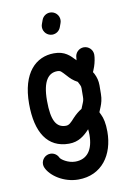

<svg xmlns="http://www.w3.org/2000/svg" viewBox="-98 -771 705 1031"><g transform="rotate(-10 254.0 -256.0)"><path d="M75.2 104C95.7 150.4 165 198.2 244.6 198.2C373 198.2 441.9 97.7 441.9 -28.3C441.9 -73.7 434.6 -103.5 424.8 -123L418 -137.2C418 -140.6 420.4 -143.1 429.2 -166C436 -182.6 442.9 -205.1 442.9 -233.9L443.4 -280.8C443.4 -304.7 437.5 -325.7 428.2 -344.2C421.9 -356.9 421.4 -353 421.4 -356.9C421.4 -357.4 424.8 -362.8 432.1 -383.8C439.5 -404.8 444.3 -431.6 444.3 -447.3C444.3 -474.1 422.4 -496.1 395.5 -496.1C368.7 -496.1 346.7 -474.1 346.7 -447.3C346.7 -444.3 346.2 -439.5 345.2 -434.1C317.4 -463.9 291 -492.7 231.4 -492.2C134.3 -491.7 53.7 -418 53.7 -247.6C53.7 -91.8 111.3 0 228.5 0C280.3 0 312.5 -26.4 342.3 -58.6C343.3 -51.3 344.2 -41 344.2 -28.3C344.2 52.7 310.5 100.6 244.6 100.6C204.6 100.6 168.5 74.7 164.1 64.9C156.7 47.9 139.6 35.6 119.6 35.6C92.8 35.6 70.8 57.6 70.8 84.5C70.8 91.3 72.3 97.7 75.2 104ZM287.6 -624.5 295.4 -646C297.4 -651.4 298.3 -656.7 298.3 -662.6C298.3 -689.5 276.4 -711.4 249.5 -711.4C228.5 -711.4 210.4 -698.2 203.6 -679.2L195.8 -657.7C193.8 -652.3 192.9 -647 192.9 -641.1C192.9 -614.3 214.8 -592.3 241.7 -592.3C262.7 -592.3 280.8 -605.5 287.6 -624.5ZM151.4 -247.6C151.4 -358.9 187 -394 232.4 -394.5C251.5 -394.5 253.4 -389.6 279.8 -361.3C292.5 -346.7 308.1 -331.1 332 -318.8L341.3 -300.3C344.7 -293.5 345.7 -289.1 345.7 -281.2L345.2 -234.4C345.2 -221.2 342.8 -212.4 338.4 -202.1C334 -190.4 329.6 -181.6 326.2 -172.4C309.1 -162.6 292 -147.9 277.3 -132.3C256.3 -108.9 245.6 -97.7 228.5 -97.7C176.8 -97.7 151.4 -137.7 151.4 -247.6Z"/></g></svg>

Font: Velvelyne Book
Style: Bold
Weight: 700
Designer: Manon Van der Borght et Mariel Nils
Foundry: Velvetyne
Version: Version 1.070;Glyphs 3.3.1 (3343)